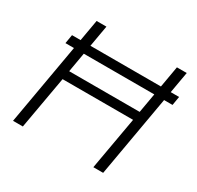

<svg xmlns="http://www.w3.org/2000/svg" viewBox="-145 -834 1024 1000"><g transform="rotate(30 367.0 -334.0)"><path d="M47 0 164 -668H223L171 -370H595L647 -668H706L589 0H530L586 -317H162L106 0ZM81 -487 90 -540H734L725 -487Z"/></g></svg>

Font: Gantari Light
Style: Italic
Weight: 300
Italic angle: -10°
Version: Version 1.000